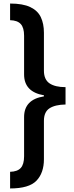

<svg xmlns="http://www.w3.org/2000/svg" viewBox="-20 -871 417 1084"><path d="M37 -851Q109 -851 151 -831Q193 -811 210.5 -774Q228 -737 228 -686V-472Q228 -422 259.5 -400.5Q291 -379 350 -379V-281Q291 -280 259.5 -259.5Q228 -239 228 -189V28Q228 105 186 149Q144 193 37 193V99Q78 98 97 77.5Q116 57 116 11V-210Q116 -309 228 -327V-333Q116 -352 116 -451V-669Q116 -715 97 -735.5Q78 -756 37 -757Z"/></svg>

Font: Noto Sans Tamil UI SemiCondensed SemiBold
Style: Regular
Weight: 600
Width: 4
Designer: Jelle Bosma - Monotype Design Team
Foundry: Monotype Imaging Inc.
Version: Version 2.004; ttfautohint (v1.8.4.7-5d5b)